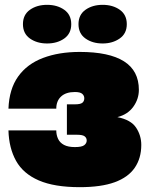

<svg xmlns="http://www.w3.org/2000/svg" viewBox="-20 -760 620 795"><path d="M310 15Q205 15 140.5 -13Q76 -41 46.5 -94Q17 -147 15 -220H213Q213 -201 220.5 -185Q228 -169 245 -160Q262 -151 290 -151Q319 -151 329 -159Q339 -167 339 -178Q339 -189 330.5 -195.5Q322 -202 300 -202H257V-328H290Q313 -328 321 -334.5Q329 -341 329 -353Q329 -364 320.5 -371.5Q312 -379 290 -379Q253 -379 233 -360.5Q213 -342 213 -310H15Q18 -391 55 -443Q92 -495 158 -520Q224 -545 310 -545Q432 -545 493.5 -506Q555 -467 555 -388Q555 -350 532 -318Q509 -286 466 -275Q522 -264 543.5 -231.5Q565 -199 565 -160Q565 -105 538 -65.5Q511 -26 455 -5.5Q399 15 310 15ZM175 -580Q133 -580 104 -600.5Q75 -621 75 -660Q75 -699 104 -719.5Q133 -740 175 -740Q217 -740 246 -719.5Q275 -699 275 -660Q275 -621 246 -600.5Q217 -580 175 -580ZM405 -580Q363 -580 334 -600.5Q305 -621 305 -660Q305 -699 334 -719.5Q363 -740 405 -740Q447 -740 476 -719.5Q505 -699 505 -660Q505 -621 475.5 -600.5Q446 -580 405 -580Z"/></svg>

Font: Golos Text Black
Style: Regular
Weight: 900
Designer: A.Korolkova, Vitaly Kuzmin
Foundry: ParaType Ltd
Version: Version 2.004